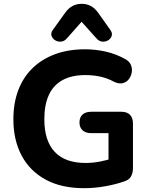

<svg xmlns="http://www.w3.org/2000/svg" viewBox="-20 -974 782 1005"><path d="M420 11Q301 11 218.5 -34Q136 -79 93 -160Q50 -241 50 -350Q50 -434 75.5 -501.5Q101 -569 149.5 -616.5Q198 -664 267.5 -690Q337 -716 425 -716Q479 -716 533 -704Q587 -692 637 -664Q658 -652 665.5 -633.5Q673 -615 669.5 -594.5Q666 -574 653.5 -558.5Q641 -543 621.5 -538.5Q602 -534 577 -546Q544 -564 507 -572.5Q470 -581 426 -581Q355 -581 307 -554.5Q259 -528 235.5 -476.5Q212 -425 212 -350Q212 -237 266.5 -179Q321 -121 428 -121Q464 -121 502 -128Q540 -135 577 -148L548 -85V-277H458Q428 -277 412 -292Q396 -307 396 -333Q396 -360 412 -374.5Q428 -389 458 -389H615Q645 -389 660.5 -373Q676 -357 676 -327V-95Q676 -69 666 -51Q656 -33 632 -25Q587 -9 531 1Q475 11 420 11ZM330 -773Q316 -757 298.5 -756Q281 -755 267.5 -764Q254 -773 249.5 -787.5Q245 -802 257 -818L321 -907Q338 -931 359.5 -942.5Q381 -954 407 -954Q434 -954 455.5 -942.5Q477 -931 494 -907L557 -818Q569 -802 565 -787.5Q561 -773 547.5 -764Q534 -755 516.5 -756Q499 -757 485 -773L407 -860Z"/></svg>

Font: Nunito ExtraLight ExtraBold
Style: Regular
Weight: 800
Version: Version 3.602